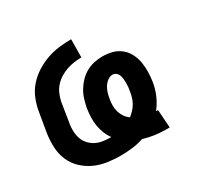

<svg xmlns="http://www.w3.org/2000/svg" viewBox="-121 -669 842 819"><g transform="rotate(-30 300.0 -260.0)"><path d="M477 8Q448 8 421 4Q394 0 368 -8Q341 1 312 4.5Q283 8 255 8Q221 8 188 3Q155 -2 126.5 -15.5Q98 -29 75 -51Q52 -73 39.5 -102.5Q27 -132 25.5 -165.5Q24 -199 29 -233L46 -333Q51 -362 63 -391Q75 -420 96 -443.5Q117 -467 144.5 -484Q172 -501 201 -511Q230 -521 259.5 -524.5Q289 -528 319 -528L318 -439Q300 -439 282 -436.5Q264 -434 246 -428Q228 -422 211 -411.5Q194 -401 181 -386.5Q168 -372 160.5 -354.5Q153 -337 149 -318L133 -218Q130 -200 131 -181Q132 -162 138 -145.5Q144 -129 156 -116Q168 -103 183.5 -95Q199 -87 217.5 -84Q236 -81 255 -81H259Q247 -97 239.5 -116Q232 -135 228.5 -155.5Q225 -176 226 -197.5Q227 -219 230 -240Q234 -260 240 -280Q246 -300 257 -318.5Q268 -337 283 -352.5Q298 -368 316.5 -378.5Q335 -389 356 -393.5Q377 -398 397 -398Q422 -398 445 -392Q468 -386 486 -371.5Q504 -357 515 -336Q526 -315 530 -292Q534 -269 533.5 -244Q533 -219 529 -194Q524 -164 511.5 -135Q499 -106 479 -81H489L495 8ZM370 -114Q381 -123 391 -133.5Q401 -144 408 -156.5Q415 -169 419 -182.5Q423 -196 425 -209Q427 -219 428 -229Q429 -239 429 -249Q429 -259 428 -268.5Q427 -278 424 -287Q421 -296 413.5 -302.5Q406 -309 396 -309Q383 -309 371 -300Q359 -291 351.5 -278.5Q344 -266 340 -252.5Q336 -239 334 -226Q331 -210 331 -193.5Q331 -177 335.5 -162.5Q340 -148 348.5 -135.5Q357 -123 370 -114Z"/></g></svg>

Font: Iosevka Extended Oblique
Style: Bold
Weight: 700
Width: 7
Italic angle: -9°
Monospace: yes
Designer: Belleve Invis
Foundry: Belleve Invis
Version: Version 32.5.0; ttfautohint (v1.8.4)